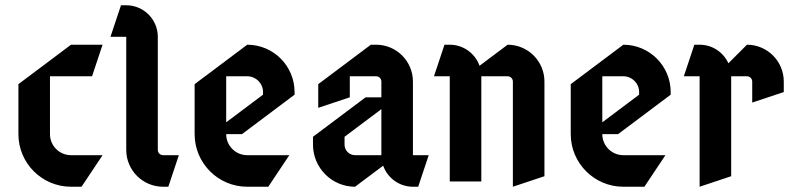

<svg xmlns="http://www.w3.org/2000/svg" viewBox="-20 -690 3010 730"><path d="M250 -520 50 -370V-180C50 -69.6 139.6 20 250 20H290L370 -100H250C205.8 -100 170 -135.8 170 -180V-400H330L370 -520Z M440 -670 400 -550H460V-120C460 -42.7 522.7 20 600 20H620L660 -100H600C589 -100 580 -109 580 -120V-550C580 -616.2 526.2 -670 460 -670Z M840 -400H920C953.1 -400 980 -373.1 980 -340V-330L840 -225ZM920 -520 720 -370V-180C720 -69.6 809.6 20 920 20H1000L1080 -100H920C875.8 -100 840 -135.8 840 -180H900L1100 -330V-340C1100 -439.4 1019.4 -520 920 -520Z M1430 -275V-100H1330C1307.9 -100 1290 -117.9 1290 -140V-170ZM1390 -520 1190 -370V-280L1310 -320V-400H1410C1421 -400 1430 -391 1430 -380V-320H1370L1170 -170V-140C1170 -51.7 1241.7 20 1330 20L1436.8 -60.1C1453.3 -13.5 1497.8 20 1550 20H1570L1610 -100H1550V-380C1550 -457.3 1487.3 -520 1410 -520Z M1670 -520 1630 -400H1690V0H1810V-400H1910C1921 -400 1930 -391 1930 -380V20L2050 -20V-380C2050 -457.3 1987.3 -520 1910 -520L1803.2 -439.9C1786.7 -486.5 1742.3 -520 1690 -520Z M2270 -400H2350C2383.1 -400 2410 -373.1 2410 -340V-330L2270 -225ZM2350 -520 2150 -370V-180C2150 -69.6 2239.6 20 2350 20H2430L2510 -100H2350C2305.8 -100 2270 -135.8 2270 -180H2330L2530 -330V-340C2530 -439.4 2449.4 -520 2350 -520Z M2620 -520 2580 -400H2640V20L2760 -20V-400H2820C2831 -400 2840 -391 2840 -380V-300L2960 -340V-380C2960 -457.3 2897.3 -520 2820 -520L2749.4 -449.4C2730.6 -491 2688.6 -520 2640 -520Z"/></svg>

Font: Abibas
Style: Medium
Weight: 500
Version: Version 0.3